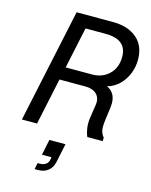

<svg xmlns="http://www.w3.org/2000/svg" viewBox="-139 -787 895 1140"><g transform="rotate(15 309.0 -217.0)"><path d="M351 -287H192L131 0H38L187 -699H411Q502 -699 557 -653Q612 -607 612 -521Q612 -475 595 -433.5Q578 -392 547.5 -362.5Q517 -333 475 -321Q505 -308 519 -280Q533 -252 528 -209L517 -125Q510 -73 518 -51.5Q526 -30 535 -23V0H440Q430 -23 426 -51Q422 -79 426 -111L439 -198Q445 -239 421 -263Q397 -287 351 -287ZM386 -620H263L209 -366H372Q434 -366 475.5 -406Q517 -446 517 -513Q517 -620 386 -620ZM207 171 227 75H326L301 193Q294 226 269.5 245.5Q245 265 208 265H187L195 226H209Q230 226 244.5 216Q259 206 263 187L266 171Z"/></g></svg>

Font: Fragment Mono SC
Style: Italic
Weight: 400
Italic angle: -12°
Monospace: yes
Designer: Wei Huang based on Nimbus Sans by URW Studio, based on Helvetica by Max Miedinger.
Foundry: Wei Huang
Version: Version 1.012; ttfautohint (v1.8.4.7-5d5b)